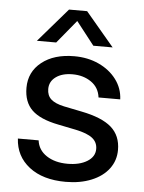

<svg xmlns="http://www.w3.org/2000/svg" viewBox="-52 -742 594 793"><g transform="rotate(5 245.5 -345.0)"><path d="M445 -349H355Q350 -390 317.5 -412.5Q285 -435 240 -435Q197 -435 171 -416Q145 -397 145 -366Q145 -339 162 -323.5Q179 -308 216 -300L290 -285Q376 -268 415 -233.5Q454 -199 454 -140Q454 -96 428.5 -62Q403 -28 356.5 -9Q310 10 250 10Q155 10 98.5 -34Q42 -78 38 -151H124Q129 -111 164 -88Q199 -65 251 -65Q301 -65 332.5 -84.5Q364 -104 364 -136Q364 -164 342.5 -181Q321 -198 273 -208L199 -223Q123 -238 89 -271Q55 -304 55 -363Q55 -429 106 -469.5Q157 -510 241 -510Q297 -510 342.5 -489Q388 -468 415.5 -431.5Q443 -395 445 -349ZM395 -560H315L240 -656L161 -560H81L202 -700H277Z"/></g></svg>

Font: Goli
Style: Regular
Weight: 400
Designer: jaikishan Patel
Foundry: MagicType
Version: Version 1.000